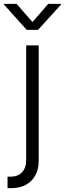

<svg xmlns="http://www.w3.org/2000/svg" viewBox="-58 -771 337 995"><path d="M77.6 -535.6H142.6V59.6Q143.1 104 125.7 136.5Q108.4 168.9 76.4 186.5Q44.4 204.1 -0.5 204.1H-19V144.5H-2.9Q34.7 144.5 56.2 121.8Q77.6 99.1 77.6 57.1ZM27.8 -751 110.4 -656.7 191.9 -751H258.8V-748L139.2 -616.2H80.6L-38.1 -748V-751Z"/></svg>

Font: Inter 20pt Light
Style: Regular
Weight: 300
Version: Version 4.001;git-66647c0bb